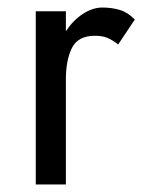

<svg xmlns="http://www.w3.org/2000/svg" viewBox="-20 -490 383 510"><path d="M294 -372Q278 -384 265 -389.5Q252 -395 232 -395Q187 -395 171 -362.5Q155 -330 155 -280V0H75V-460H155V-407Q174 -436 200 -453Q226 -470 252 -470Q277 -470 298.5 -463.5Q320 -457 338 -438Z"/></svg>

Font: Jost
Style: Regular
Weight: 400
Version: Version 3.500